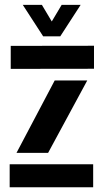

<svg xmlns="http://www.w3.org/2000/svg" viewBox="-20 -794 436 814"><path d="M25.5 -502V-599.5L378.5 -600V-502.5ZM50 -146 212 -453H350L184 -146ZM21 0V-97.5H375V0ZM163 -640 76.5 -773.5H157.5L199.5 -703L241.5 -773.5H322L235.5 -640Z"/></svg>

Font: Big Shoulders Stencil Text ExtraBold
Style: Regular
Weight: 800
Designer: Patric King
Foundry: XO Type Co
Version: Version 1.000